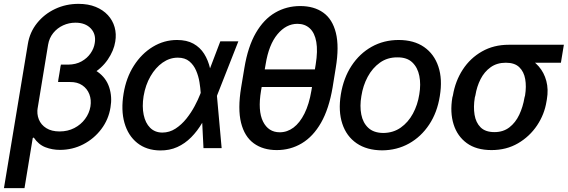

<svg xmlns="http://www.w3.org/2000/svg" viewBox="-49 -757 2901 981"><path d="M260.7 -420.9H331.1Q406.2 -420.9 449.7 -390.1Q493.2 -359.4 509 -310.8Q524.9 -262.2 515.6 -208.5Q505.9 -146.5 468.5 -97.2Q431.2 -47.9 376.2 -19.5Q321.3 8.8 257.3 8.8Q218.3 8.8 183.1 -4.6Q147.9 -18.1 123.5 -54.2L118.2 -51.8L143.6 -207.5Q138.2 -174.8 149.4 -147Q160.6 -119.1 187.5 -102.3Q214.4 -85.4 255.4 -85.4Q297.4 -85.4 330.8 -102.8Q364.3 -120.1 385.7 -149.2Q407.2 -178.2 413.1 -212.9Q418.5 -247.1 407.5 -275.6Q396.5 -304.2 371.3 -321.3Q346.2 -338.4 309.1 -337.9H247.6ZM352.1 -737.3Q401.9 -737.3 439.7 -721.9Q477.5 -706.5 502.2 -679.7Q526.9 -652.8 536.6 -618.2Q546.4 -583.5 540 -544.9Q532.7 -498 501.5 -452.4Q470.2 -406.7 418 -376.7Q365.7 -346.7 293.9 -346.7H248.5L262.2 -426.8H299.3Q338.9 -427.2 367.7 -443.4Q396.5 -459.5 413.8 -484.6Q431.2 -509.8 435.1 -536.6Q442.9 -582 415 -611.6Q387.2 -641.1 336.4 -641.1Q303.2 -641.1 273.4 -627.4Q243.7 -613.8 223.1 -588.4Q202.6 -563 196.8 -528.8L76.2 204.1H-28.8L93.3 -532.2Q103 -592.3 140.1 -638.7Q177.2 -685.1 232.4 -711.2Q287.6 -737.3 352.1 -737.3Z M768.6 11.7Q699.2 10.7 652.3 -26.6Q605.5 -64 586.9 -129.2Q568.4 -194.3 582.5 -279.3Q595.7 -359.9 635 -421.4Q674.3 -482.9 731.7 -517.8Q789.1 -552.7 855.5 -552.7Q905.3 -552.7 939.2 -533.9Q973.1 -515.1 993.9 -482.4Q1014.6 -449.7 1024.4 -407.2L1062.5 -410.2L1059.1 -271L1083.5 0H990.7L976.6 -281.2Q975.1 -306.2 970.2 -336.9Q965.3 -367.7 953.1 -396.2Q940.9 -424.8 918.5 -443.6Q896 -462.4 859.4 -462.4Q817.9 -462.4 781.7 -437Q745.6 -411.6 720 -367.4Q694.3 -323.2 684.6 -265.6Q676.3 -212.4 685.1 -170.4Q693.8 -128.4 718 -104.2Q742.2 -80.1 779.8 -79.6Q816.9 -79.6 847.9 -99.9Q878.9 -120.1 903.6 -151.1Q928.2 -182.1 945.8 -215.3Q963.4 -248.5 973.6 -274.9L1076.7 -545.9H1168.9L1061 -271.5L1017.1 -133.3L984.4 -129.9Q959.5 -87.4 927.7 -55.4Q896 -23.4 856.7 -5.6Q817.4 12.2 768.6 11.7Z M1610.4 -402.3 1595.7 -312.5H1243.7L1258.8 -402.3ZM1666.5 -410.2 1650.4 -310.5Q1631.8 -200.7 1591.3 -129.9Q1550.8 -59.1 1492.9 -24.7Q1435.1 9.8 1365.2 9.8Q1294.9 9.8 1247.6 -24.7Q1200.2 -59.1 1182.6 -129.9Q1165 -200.7 1183.1 -310.5L1199.7 -410.2Q1217.8 -519 1258.3 -588.9Q1298.8 -658.7 1356.9 -692.4Q1415 -726.1 1484.9 -726.1Q1555.7 -726.1 1602.8 -692.4Q1649.9 -658.7 1667.2 -588.9Q1684.6 -519 1666.5 -410.2ZM1542 -293.5 1564 -427.7Q1575.2 -496.6 1567.1 -542.7Q1559.1 -588.9 1533.9 -612.1Q1508.8 -635.3 1470.7 -635.3Q1413.1 -635.3 1368.7 -582Q1324.2 -528.8 1308.1 -427.7L1284.7 -293.5Q1267.6 -190.9 1294.9 -136Q1322.3 -81.1 1380.4 -81.1Q1418.5 -81.1 1450.7 -105.2Q1482.9 -129.4 1506.6 -176.8Q1530.3 -224.1 1542 -293.5Z M1903.3 11.2Q1825.2 10.7 1773.2 -24.9Q1721.2 -60.5 1700 -124.8Q1678.7 -189 1692.4 -274.4Q1706.1 -358.4 1747.1 -420.9Q1788.1 -483.4 1850.1 -518.1Q1912.1 -552.7 1987.8 -552.7Q2065.9 -552.7 2117.7 -516.8Q2169.4 -481 2190.9 -416.5Q2212.4 -352.1 2198.2 -266.1Q2185.1 -182.6 2143.8 -120.4Q2102.5 -58.1 2040.8 -23.7Q1979 10.7 1903.3 11.2ZM1909.2 -77.6Q1960.4 -78.1 1998.5 -105Q2036.6 -131.8 2060.8 -176.5Q2085 -221.2 2093.3 -274.9Q2102.1 -326.2 2093.5 -369.1Q2085 -412.1 2057.6 -438.2Q2030.3 -464.4 1981.4 -463.9Q1930.7 -464.4 1892.3 -437Q1854 -409.7 1829.8 -364.7Q1805.7 -319.8 1797.4 -266.1Q1788.6 -215.3 1796.9 -172.4Q1805.2 -129.4 1832.8 -103.8Q1860.4 -78.1 1909.2 -77.6Z M2262.2 -258.8 2265.1 -269.5Q2277.3 -342.8 2315.4 -401.4Q2353.5 -460 2413.6 -494.1Q2473.6 -528.3 2550.3 -528.3Q2564 -525.4 2574.2 -513.7Q2584.5 -502 2598.6 -488.5Q2612.8 -475.1 2637.2 -465.3Q2676.3 -449.2 2703.6 -417.7Q2731 -386.2 2742.4 -343.3Q2753.9 -300.3 2745.1 -249L2743.2 -238.3Q2732.9 -172.9 2695.1 -116.2Q2657.2 -59.6 2597.9 -24.9Q2538.6 9.8 2462.4 9.8Q2384.8 9.8 2336.2 -25.6Q2287.6 -61 2268.6 -121.8Q2249.5 -182.6 2262.2 -258.8ZM2379.9 -269.5 2377 -258.8Q2369.1 -210.9 2375.7 -170.7Q2382.3 -130.4 2406.7 -106.2Q2431.2 -82 2477.5 -82Q2522 -82 2553.5 -106.2Q2585 -130.4 2604 -170.7Q2623 -210.9 2630.9 -258.8L2633.8 -269.5Q2641.1 -314.9 2634.5 -352.8Q2627.9 -390.6 2604.2 -413.6Q2580.6 -436.5 2535.6 -436.5Q2490.2 -436.5 2458 -413.6Q2425.8 -390.6 2406.5 -352.8Q2387.2 -314.9 2379.9 -269.5ZM2832 -528.3 2816.9 -436.5H2535.6L2550.3 -528.3Z"/></svg>

Font: Inter Tight Medium
Style: Italic
Weight: 500
Italic angle: -9.39999°
Designer: Rasmus Andersson
Foundry: rsms
Version: Version 3.004